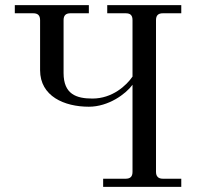

<svg xmlns="http://www.w3.org/2000/svg" viewBox="-20 -732 772 752"><path d="M38 -680H110C128 -680 137 -672 137 -653V-457C137 -355 232 -314 328 -314C405 -314 473 -364 499 -400V-59C499 -41 491 -32 472 -32H384V0H690V-32H618C600 -32 591 -41 591 -59V-653C591 -672 600 -680 618 -680H690V-712H400V-680H472C491 -680 499 -672 499 -653V-432C475 -397 420 -346 342 -346C279 -346 229 -363 229 -446V-653C229 -672 238 -680 256 -680H328V-712H38Z"/></svg>

Font: Old Standard
Style: Regular
Weight: 400
Designer: Alexey Kryukov <alexios@thessalonica.org.ru>
Version: Version 2.0